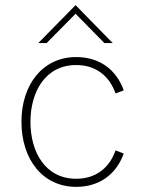

<svg xmlns="http://www.w3.org/2000/svg" viewBox="-20 -721 556 747"><path d="M276.5 6C363.5 6 431 -39.5 461.5 -123.5L429.5 -136C405.5 -66.5 351.5 -25.5 276.5 -25.5C156.5 -25.5 98.5 -129 98.5 -247C98.5 -364 156.5 -468 276.5 -468C351.5 -468 405.5 -426.5 429.5 -357.5L461.5 -369.5C431 -454 363.5 -499 276.5 -499C146 -499 63.5 -392 63.5 -247C63.5 -101 146 6 276.5 6ZM129 -553.5H161.5L274 -667.5L386 -553.5H418.5L274 -701Z"/></svg>

Font: HK Grotesk ExtraLight
Style: Regular
Weight: 200
Designer: Alfredo Marco Pradil
Foundry: Hanken Design Co.
Version: Version 3.001;FEAKit 1.0